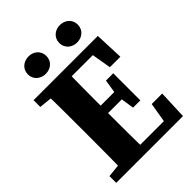

<svg xmlns="http://www.w3.org/2000/svg" viewBox="-242 -965 1079 1079"><g transform="rotate(-45 297.5 -425.5)"><path d="M32.7 0H193.7V-68.7H177.9L32.7 -53.7V0ZM106.7 0H280.6C277.6 -103 277.6 -207 277.6 -314.1V-347C277.6 -452 277.6 -556 280.6 -657H106.7C109.7 -554 109.7 -450 109.7 -347V-310C109.7 -205 109.7 -101 106.7 0ZM193.7 0H563.4L570.4 -172.2H487L462.2 -25.8L497.2 -55.8H193.7V0ZM193.7 -309.6H413.9V-368.6H193.7V-309.6ZM398.3 -231.9H456.3V-447.3H398.3L383.3 -351.4V-332.8L398.3 -231.9ZM32.7 -603.3 177.9 -588.3H193.7V-657H32.7V-603.3ZM467 -484.8H550.4L543.4 -657H193.7V-600.5H477.2L442.2 -630.5L467 -484.8ZM186.1 -712.8C225.8 -712.8 259.5 -738.7 259.5 -782C259.5 -825.2 225.8 -851.1 186.1 -851.1C147.9 -851.1 112.5 -825.2 112.5 -782C112.5 -738.7 147.9 -712.8 186.1 -712.8ZM435.3 -712.8C474.9 -712.8 508.9 -738.7 508.9 -782C508.9 -825.2 474.9 -851.1 435.3 -851.1C397.1 -851.1 362 -825.2 362 -782C362 -738.7 397.1 -712.8 435.3 -712.8Z"/></g></svg>

Font: Source Serif Variable
Style: Regular
Weight: 389
Designer: Frank Grießhammer
Foundry: Adobe Systems Incorporated
Version: Version 3.001;hotconv 1.0.111;makeotfexe 2.5.65597